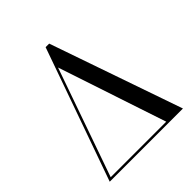

<svg xmlns="http://www.w3.org/2000/svg" viewBox="-206 -905 1045 1045"><g transform="rotate(-45 317.0 -382.0)"><path d="M338.5 -764.5 603.5 0H40L311 -764.5ZM280.5 -638.5 61 -13.5H488.5Z"/></g></svg>

Font: Bodoni* 16pt
Style: Regular
Weight: 400
Version: Version 2.3